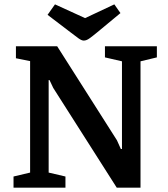

<svg xmlns="http://www.w3.org/2000/svg" viewBox="-20 -860 769 880"><path d="M42 0V-51L118 -69V-580L53 -593V-648H242L516 -217L534 -177H539V-579L461 -597V-648H699V-597L624 -579V0H515L224 -457L207 -493H203V-69L280 -51V0ZM364 -674Q354 -674 339.5 -684.5Q325 -695 303 -712L198 -792L232 -840L370 -777L504 -840L532 -800L427 -713Q404 -694 390 -684Q376 -674 364 -674Z"/></svg>

Font: Faustina Light SemiBold
Style: Regular
Weight: 600
Version: Version 1.200